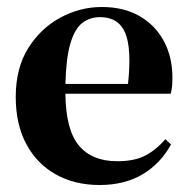

<svg xmlns="http://www.w3.org/2000/svg" viewBox="-20 -515 543 549"><path d="M271 -495Q334 -495 379 -469Q424 -443 448.5 -397.5Q473 -352 473 -293Q473 -280 472 -268.5Q471 -257 468 -247H167Q168 -144 205.5 -99Q243 -54 315 -54Q365 -54 396 -70.5Q427 -87 453 -117L469 -102Q439 -47 387.5 -16.5Q336 14 265 14Q194 14 140 -16Q86 -46 55.5 -102.5Q25 -159 25 -238Q25 -320 60.5 -377Q96 -434 152.5 -464.5Q209 -495 271 -495ZM266 -466Q237 -466 215.5 -449.5Q194 -433 181.5 -391.5Q169 -350 167 -275H346Q357 -376 338 -421Q319 -466 266 -466Z"/></svg>

Font: DeepMind Serif Text
Style: Regular
Weight: 400
Designer: Frank Grießhammer / Modifications: Colophon Foundry
Foundry: Colophon Foundry
Version: Version 5.003; ttfautohint (v1.8.2)